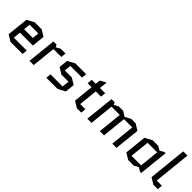

<svg xmlns="http://www.w3.org/2000/svg" viewBox="241 -1928 3132 3132"><g transform="rotate(45 1807.0 -362.5)"><path d="M484 -87 475 0H196L87 -67L126 -438L249 -505H412L521 -438L497 -216H199L186 -87ZM220 -418 208 -303H409L421 -418Z M957 -413H775L732 0H635L687 -500H760L780 -459L855 -500H966Z M1424 -230 1407 -67 1284 0H1024L1033 -87H1312L1325 -210H1162L1053 -277L1069 -433L1192 -500H1442L1433 -413H1164L1152 -297H1315Z M1563 -413 1572 -500H1664L1673 -584L1776 -640L1761 -500H1881L1872 -413H1752L1718 -87H1838L1829 0H1728L1619 -67L1655 -413Z M2688 -438 2642 0H2545L2588 -418H2397L2354 0H2257L2300 -418H2109L2066 0H1969L2022 -505H2095L2114 -464L2190 -505H2291L2378 -451L2478 -505H2579Z M2942 -418 2907 -82H3128L3163 -418ZM3270 -505 3216 5H3190L3123 -36L3048 5H2917L2808 -62L2848 -438L2971 -505H3102L3168 -464L3244 -505Z M3493 0 3384 -67 3453 -730H3550L3483 -87H3603L3594 0Z"/></g></svg>

Font: Quantico
Style: Italic
Weight: 400
Italic angle: -12°
Designer: Matt Desmond
Foundry: MADtype
Version: Version 2.002